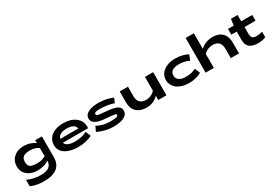

<svg xmlns="http://www.w3.org/2000/svg" viewBox="81 -2049 5191 3598"><g transform="rotate(-30 2677.0 -250.0)"><path d="M591.8 -57.1Q498 14.2 342.8 14.2Q207 14.2 123.5 -57.9Q40 -129.9 40 -242.2Q40 -363.3 123 -439.2Q206.1 -515.1 342.8 -515.1Q411.1 -515.1 473.6 -494.9Q536.1 -474.6 585.9 -438L585 -500H730V-55.2Q730 250 347.2 250Q268.1 250 192.1 235.1Q116.2 220.2 64.9 194.8V55.2Q194.3 119.1 356.9 119.1Q591.8 119.1 591.8 -57.1ZM213.9 -240.2Q213.9 -206.1 223.1 -181.9Q232.4 -157.7 247.8 -143.1Q263.2 -128.4 289.3 -120.4Q315.4 -112.3 342.8 -109.6Q370.1 -106.9 409.2 -106.9Q515.1 -106.9 589.8 -155.8L587.9 -330.1Q508.3 -384.8 409.2 -384.8Q303.7 -384.8 258.8 -351.8Q213.9 -318.8 213.9 -240.2Z M1220.7 -105Q1376 -105 1480 -166L1527.8 -54.2Q1481.4 -24.9 1394.5 -4.9Q1307.6 15.1 1231 15.1Q1168.5 15.1 1112.5 6.3Q1056.6 -2.4 1006.8 -22.5Q957 -42.5 920.9 -71.8Q884.8 -101.1 863.8 -144.5Q842.8 -188 842.8 -241.2Q842.8 -300.3 866.7 -350.6Q890.6 -400.9 935.3 -437.5Q980 -474.1 1046.9 -494.6Q1113.8 -515.1 1195.8 -515.1Q1358.4 -515.1 1458 -438Q1557.6 -360.8 1557.6 -240.2V-200.2H1009.8Q1026.9 -151.9 1083 -128.4Q1139.2 -105 1220.7 -105ZM1005.9 -287.1H1396Q1374.5 -396 1201.7 -396Q1031.7 -396 1005.9 -287.1Z M2224.6 -355Q2149.4 -380.9 2071.8 -391.8Q1994.1 -402.8 1938.5 -402.8Q1936.5 -402.8 1932.6 -402.8Q1915 -402.8 1905 -402.6Q1895 -402.3 1877.4 -401.4Q1859.9 -400.4 1849.4 -397.5Q1838.9 -394.5 1827.6 -389.9Q1816.4 -385.3 1811 -377.4Q1805.7 -369.6 1805.7 -358.9Q1805.7 -350.1 1809.3 -343.3Q1813 -336.4 1820.6 -332Q1828.1 -327.6 1835.4 -324.7Q1842.8 -321.8 1855 -320.1Q1867.2 -318.4 1875 -317.4Q1882.8 -316.4 1896.2 -315.4Q1909.7 -314.5 1914.6 -314L2049.8 -300.8Q2176.8 -288.6 2239.3 -255.4Q2301.8 -222.2 2301.8 -153.8Q2301.8 -71.3 2219.7 -28.1Q2137.7 15.1 1985.8 15.1Q1898.4 15.1 1817.4 -4.6Q1736.3 -24.4 1648.4 -65.9L1697.8 -170.9Q1823.2 -100.1 1974.6 -100.1Q1998 -100.1 2016.1 -100.6Q2034.2 -101.1 2056.4 -102.5Q2078.6 -104 2094.7 -107.2Q2110.8 -110.4 2125 -115.2Q2139.2 -120.1 2146.5 -127.9Q2153.8 -135.7 2153.8 -146Q2153.8 -164.1 2132.6 -169.9Q2111.3 -175.8 2053.2 -181.2Q2038.1 -182.1 2029.8 -183.1L1892.6 -195.8Q1652.8 -219.2 1652.8 -350.1Q1652.8 -428.7 1735.1 -471.9Q1817.4 -515.1 1957.5 -515.1Q2124.5 -515.1 2266.6 -453.1Z M3137.2 0H2959.5V-92.8Q2860.4 15.1 2704.1 15.1Q2639.6 15.1 2587.4 -1.7Q2535.2 -18.6 2496.1 -52.2Q2457 -85.9 2435.5 -139.9Q2414.1 -193.8 2414.1 -264.2V-500H2592.3V-284.2Q2592.3 -203.6 2637.9 -159.4Q2683.6 -115.2 2764.2 -115.2Q2819.3 -115.2 2871.6 -137.7Q2923.8 -160.2 2959.5 -202.1V-500H3137.2Z M3843.3 -336.9Q3808.6 -359.4 3750.2 -373.8Q3691.9 -388.2 3629.9 -388.2Q3434.1 -388.2 3434.1 -251Q3434.1 -187 3485.8 -151.6Q3537.6 -116.2 3629.9 -116.2Q3697.3 -116.2 3753.7 -129.9Q3810.1 -143.6 3844.2 -166L3892.1 -54.2Q3852.5 -23.9 3778.1 -4.4Q3703.6 15.1 3618.2 15.1Q3540.5 15.1 3475.1 -5.1Q3409.7 -25.4 3364.7 -60.8Q3319.8 -96.2 3294.9 -145.3Q3270 -194.3 3270 -251Q3270 -365.7 3365.7 -440.4Q3461.4 -515.1 3617.2 -515.1Q3701.2 -515.1 3775.9 -496.3Q3850.6 -477.5 3891.1 -449.2Z M3984.9 -750H4162.6V-413.1Q4213.4 -460.9 4281.2 -488Q4349.1 -515.1 4428.7 -515.1Q4560.5 -515.1 4634 -441.4Q4707.5 -367.7 4707.5 -226.1V0H4529.8V-206.1Q4529.8 -293.5 4484.6 -339.1Q4439.5 -384.8 4357.9 -384.8Q4244.6 -384.8 4162.6 -304.2V0H3984.9Z M5284.2 -15.1Q5197.8 15.1 5118.2 15.1Q4995.1 15.1 4934.3 -35.9Q4873.5 -86.9 4873.5 -192.9V-376H4757.3V-500H4880.4L4900.4 -637.2H5043.5V-500H5281.2V-376H5043.5V-232.9Q5043.5 -170.4 5068.6 -143.3Q5093.8 -116.2 5153.3 -116.2Q5223.1 -116.2 5284.2 -136.2Z"/></g></svg>

Font: Messapia Bold
Style: Regular
Weight: 400
Designer: Luca Marsano
Foundry: Collletttivo
Version: Version 1.000;FEAKit 1.0